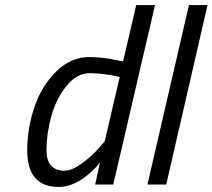

<svg xmlns="http://www.w3.org/2000/svg" viewBox="-20 -738 850 768"><path d="M166 -137.2Q166 -55.2 237.8 -55.2Q267.6 -55.2 307.6 -84.5Q347.7 -113.8 374 -144L398.9 -172.9L459 -430.2Q393.1 -445.3 339.4 -445.3Q286.1 -445.3 245.1 -393.1Q204.1 -341.8 185.1 -272.5Q166 -203.1 166 -137.2ZM214.8 9.8Q88.9 9.8 88.9 -136.2Q88.9 -224.1 117.2 -308.1Q145 -392.1 204.1 -451.2Q263.2 -510.3 338.9 -509.8Q389.6 -509.8 452.1 -496.1L472.2 -492.2L524.9 -717.8H600.1L433.1 0H360.8L379.9 -88.9Q359.9 -59.1 312 -23.9Q262.7 9.8 214.8 9.8Z M569.8 0 735.8 -717.8H810.1L645 0Z"/></svg>

Font: TitilliumWeb-Italic
Style: Italic
Weight: 400
Italic angle: -13°
Version: Version 1.001;PS 57.000;hotconv 1.0.70;makeotf.lib2.5.55311